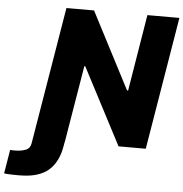

<svg xmlns="http://www.w3.org/2000/svg" viewBox="-169 -785 1000 1048"><g transform="rotate(5 331.5 -261.0)"><path d="M-86.3 71Q-80.6 72.1 -71.4 72.1Q-68.9 72.1 -66.4 71.9Q-63.9 71.7 -61.8 71.7H-54.7Q-27.3 71.7 -2.1 62.5Q22.7 53.3 27.3 24.9L152.3 -727.3H303.6L521 -308.2H527L595.9 -727.3H771.3L650.6 0H501.4L282.3 -419.7H277.3L207.4 0H207L202.4 25.2Q195.7 64.6 182.5 93.4Q169.4 122.2 151.8 142Q134.2 161.9 112.7 174.4Q91.3 186.8 67.8 193.5Q44.4 200.3 19.7 202.6Q-5 204.9 -29.1 204.9Q-36.9 204.9 -47.2 204.7Q-57.5 204.5 -70 204.2Q-82.4 203.8 -91.8 203.1Q-101.2 202.4 -108 201.3Z"/></g></svg>

Font: Inter P Extra Bold
Style: Italic
Weight: 800
Italic angle: 9.39999°
Designer: Rasmus Andersson
Foundry: rsms
Version: Version 3.018;git-588b23468